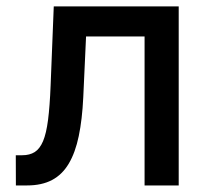

<svg xmlns="http://www.w3.org/2000/svg" viewBox="-20 -565 634 585"><path d="M28.4 0 28.1 -92H47.6Q70.3 -92 85.8 -101.7Q101.2 -111.5 111.2 -134.9Q121.1 -158.4 126.4 -199.8Q131.7 -241.1 134.2 -304L143.8 -545.5H524.5V0H420.5V-453.8H242.2L233.7 -268.5Q230.5 -201 220 -150.6Q209.5 -100.1 189.6 -66.6Q169.7 -33 138.5 -16.5Q107.2 0 62.5 0Z"/></svg>

Font: InterMG Medium
Style: Regular
Weight: 500
Designer: Rasmus Andersson
Foundry: rsms
Version: Version 3.019;December 26, 2023;FontCreator 15.0.0.2955 64-b